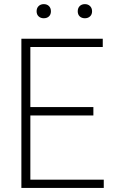

<svg xmlns="http://www.w3.org/2000/svg" viewBox="-20 -932 561 952"><path d="M86 0V-740H489.5V-699H130.5V-401H443V-359.5H130.5V-41H494.5V0ZM401 -841.5Q385 -841.5 375.2 -850.8Q365.5 -860 365.5 -876Q365.5 -892 375.2 -901.8Q385 -911.5 401 -911.5Q416.5 -911.5 426.5 -901.8Q436.5 -892 436.5 -876Q436.5 -860 426.5 -850.8Q416.5 -841.5 401 -841.5ZM197 -841.5Q181.5 -841.5 171.5 -850.8Q161.5 -860 161.5 -876Q161.5 -892 171.5 -901.8Q181.5 -911.5 197 -911.5Q213 -911.5 222.8 -901.8Q232.5 -892 232.5 -876Q232.5 -860 222.8 -850.8Q213 -841.5 197 -841.5Z"/></svg>

Font: Encode Sans SmCnd XLt
Style: Regular
Weight: 200
Width: 4
Designer: Multiple Designers
Foundry: Impallari Type
Version: Version 3.002; ttfautohint (v1.8.3) -l 8 -r 50 -G 200 -x 14 